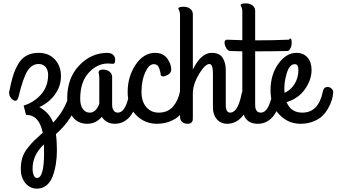

<svg xmlns="http://www.w3.org/2000/svg" viewBox="-20 -705 1993 1137"><path d="M103 297Q103 260 112 230Q121 200 144.5 170.5Q168 141 182 128Q196 115 233 81Q212 -25 134 -25L120 -80Q179 -97 222 -144.5Q265 -192 265 -262Q265 -289 250.5 -307.5Q236 -326 208 -326Q169 -326 143 -285.5Q117 -245 90 -133Q81 -96 56 -114Q36 -129 34 -152Q33 -156 34 -159Q45 -215 56 -252Q67 -289 86.5 -323.5Q106 -358 136 -375Q166 -392 208 -392Q269 -392 305 -353Q341 -314 341 -254Q341 -194 305 -145Q269 -96 213 -71Q272 -38 295 21Q364 -52 391 -146Q400 -176 415 -176Q427 -176 438.5 -162.5Q450 -149 450 -135Q450 -129 449 -125Q411 3 311 89Q317 130 317 185Q317 227 311 265Q305 303 292.5 337.5Q280 372 256 392Q232 412 199 412Q157 412 130 379Q103 346 103 297ZM241 199Q241 168 240 150Q173 212 173 294Q173 318 180 333.5Q187 349 199 349Q241 349 241 199Z M678 -38Q723 -38 745 -146Q751 -176 769 -176Q781 -176 792.5 -162.5Q804 -149 804 -135Q804 -132 803 -128Q796 -100 785.5 -75.5Q775 -51 758 -26Q741 -1 716 13.5Q691 28 660 28Q609 28 583 -13Q547 28 497 28Q440 28 409 -14.5Q378 -57 378 -123Q378 -243 449 -317.5Q520 -392 616 -392Q637 -392 649.5 -380.5Q662 -369 662 -350Q662 -327 649 -327Q645 -327 635 -328Q625 -329 620 -329Q556 -329 505.5 -274.5Q455 -220 455 -120Q455 -81 470.5 -59.5Q486 -38 512 -38Q548 -38 568 -90V-244Q568 -255 566 -264.5Q564 -274 564 -276Q564 -293 590 -293Q614 -293 629 -280.5Q644 -268 644 -249V-84Q644 -65 652.5 -51.5Q661 -38 678 -38Z M909 28Q838 28 787 -22.5Q736 -73 736 -161Q736 -251 783 -321.5Q830 -392 899 -392Q945 -392 969.5 -359.5Q994 -327 994 -294Q994 -269 964 -257Q938 -246 932 -261Q930 -265 931 -271Q930 -273 928 -282.5Q926 -292 924 -297.5Q922 -303 918 -310.5Q914 -318 907 -321.5Q900 -325 890 -325Q862 -325 840 -276.5Q818 -228 818 -161Q818 -103 846.5 -70.5Q875 -38 920 -38Q974 -38 1005 -74.5Q1036 -111 1046 -164Q1050 -185 1066 -189Q1082 -193 1095.5 -182Q1109 -171 1107 -154Q1105 -133 1098 -111.5Q1091 -90 1076 -64Q1061 -38 1040 -18.5Q1019 1 985 14.5Q951 28 909 28Z M1046 -16V-616Q1046 -633 1041 -643Q1036 -653 1036 -654Q1036 -665 1068 -665Q1092 -665 1107 -652.5Q1122 -640 1122 -621V-293Q1170 -392 1234 -392Q1280 -392 1298.5 -362.5Q1317 -333 1317 -291V-84Q1317 -38 1343 -38Q1388 -38 1410 -146Q1417 -184 1442 -174Q1463 -166 1468 -142Q1470 -135 1468 -128Q1425 28 1325 28Q1287 28 1264 1Q1241 -26 1241 -66V-269Q1241 -326 1220 -326Q1196 -326 1161.5 -271.5Q1127 -217 1122 -161V-15Q1122 -1 1121.5 5.5Q1121 12 1114 20Q1107 28 1094 28Q1046 28 1046 -16Z M1325 -470Q1361 -468 1415 -467V-636Q1415 -653 1410 -663Q1405 -673 1405 -674Q1405 -685 1437 -685Q1461 -685 1476 -672.5Q1491 -660 1491 -641V-466Q1599 -466 1690 -470Q1705 -486 1707 -462Q1710 -431 1695 -411Q1689 -403 1683 -403Q1603 -401 1491 -401V-84Q1491 -38 1525 -38Q1570 -38 1592 -146Q1598 -176 1616 -176Q1628 -176 1639.5 -162.5Q1651 -149 1651 -135Q1651 -132 1650 -128Q1643 -100 1632.5 -75.5Q1622 -51 1605 -26Q1588 -1 1563 13.5Q1538 28 1507 28Q1415 28 1415 -83V-401L1346 -403Q1325 -403 1314 -432.5Q1303 -462 1319 -469Q1322 -470 1325 -470Z M1825 -291Q1825 -231 1785.5 -176Q1746 -121 1677 -100Q1703 -38 1770 -38Q1867 -38 1892 -164Q1896 -185 1912 -189Q1928 -193 1941.5 -182Q1955 -171 1953 -154Q1951 -133 1944.5 -111.5Q1938 -90 1923.5 -64Q1909 -38 1889 -18.5Q1869 1 1835 14.5Q1801 28 1759 28Q1687 28 1634.5 -26Q1582 -80 1582 -170Q1582 -263 1628.5 -327.5Q1675 -392 1735 -392Q1777 -392 1801 -364.5Q1825 -337 1825 -291ZM1664 -173Q1664 -170 1664.5 -164Q1665 -158 1665 -155Q1703 -172 1725 -208.5Q1747 -245 1747 -290Q1747 -325 1726 -325Q1694 -325 1678 -271Q1662 -217 1664 -173Z"/></svg>

Font: Grand Hotel
Style: Regular
Weight: 400
Designer: Brian J. Bonislawsky & Jim Lyles for Astigmatic (AOETI)
Foundry: Astigmatic (AOETI)
Version: Version 001.000